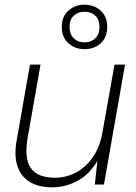

<svg xmlns="http://www.w3.org/2000/svg" viewBox="-20 -788 581 820"><path d="M202 12Q146 12 108 -10.5Q70 -33 54.5 -78.5Q39 -124 52 -193L108 -512H153L98 -199Q83 -112 111.5 -70.5Q140 -29 215 -29Q263 -29 305 -51.5Q347 -74 377 -117.5Q407 -161 418 -225L469 -512H514L424 0H385L396 -101Q362 -43 311 -15.5Q260 12 202 12ZM341 -578Q301 -578 272.5 -603Q244 -628 244 -673Q244 -718 272.5 -743Q301 -768 341 -768Q382 -768 410 -742.5Q438 -717 438 -673Q438 -628 410 -603Q382 -578 341 -578ZM341 -607Q369 -607 387 -624.5Q405 -642 405 -673Q405 -704 387 -721Q369 -738 341 -738Q313 -738 295 -721Q277 -704 277 -673Q277 -642 295 -624.5Q313 -607 341 -607Z"/></svg>

Font: DM Sans 12pt ExtraLight
Style: Italic
Weight: 250
Italic angle: -10°
Version: Version 4.004;gftools[0.9.30]